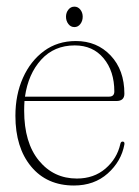

<svg xmlns="http://www.w3.org/2000/svg" viewBox="-20 -562 430 592"><path d="M363.5 -273Q363.5 -250.5 338.5 -250.5H55.5Q54.5 -236 54.5 -221Q54.5 -122 100 -66.8Q145.5 -11.5 217 -11.5Q269.5 -11.5 305.2 -42.2Q341 -73 351 -118Q352.5 -125.5 358 -125.5Q365 -125.5 363.5 -116.5Q354 -64.5 312.2 -27.2Q270.5 10 208 10Q124.5 10 76 -48.5Q27.5 -107 27.5 -205Q27.5 -270 50.8 -322Q74 -374 115.8 -404.8Q157.5 -435.5 214 -435.5Q279 -435.5 321.2 -390.8Q363.5 -346 363.5 -273ZM210.5 -422Q147 -422 107 -378Q67 -334 57 -264H316Q332.5 -264 332.5 -280Q332.5 -342.5 299.5 -382.2Q266.5 -422 210.5 -422ZM209.5 -478.5Q198 -478.5 190.8 -488Q183.5 -497.5 183.5 -510.5Q183.5 -523 190.8 -532.2Q198 -541.5 209.5 -541.5Q220.5 -541.5 227.8 -532.2Q235 -523 235 -510.5Q235 -497.5 227.8 -488Q220.5 -478.5 209.5 -478.5Z"/></svg>

Font: Fraunces 144pt Soft Thin
Style: Regular
Weight: 100
Version: Version 1.000;[0bf87f6ff]